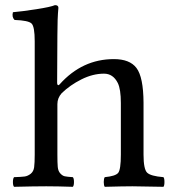

<svg xmlns="http://www.w3.org/2000/svg" viewBox="-20 -718 680 740"><path d="M201.2 -316.9V-122.1Q201.2 -90.3 202.6 -74.5Q204.1 -58.6 212.4 -49.6Q220.7 -40.5 229.5 -38.6Q238.3 -36.6 260.7 -35.2Q265.1 -30.8 265.1 -16.6Q265.1 -2.4 260.7 2Q200.7 0 158.2 0Q112.8 0 34.2 2Q29.8 -2.4 29.8 -16.4Q29.8 -30.3 34.2 -35.2Q63.5 -36.1 75.4 -37.8Q87.4 -39.6 98.4 -48.3Q109.4 -57.1 111.6 -73.5Q113.8 -89.8 113.8 -122.1V-559.1Q113.8 -615.2 101.8 -627.2Q89.8 -639.2 36.1 -641.1Q24.9 -652.3 29.8 -670.9Q64 -673.8 119.4 -682.4Q174.8 -690.9 191.9 -698.2Q205.1 -698.2 205.1 -688Q201.2 -647.9 201.2 -583L200.2 -399.9Q200.2 -393.6 201.9 -391.4Q203.6 -389.2 205.8 -389.9Q208 -390.6 210 -393.1Q296.9 -490.2 418.9 -490.2Q480 -490.2 505.9 -456.1Q532.7 -420.9 533.2 -321.8V-122.1Q533.2 -65.9 547.1 -52.5Q561 -39.1 609.9 -35.2Q613.8 -31.2 613.8 -16.6Q613.8 -2 609.9 2Q523.9 0 490.2 0Q455.1 0 383.8 2Q379.9 -2.9 379.9 -16.4Q379.9 -29.8 383.8 -35.2Q424.8 -39.1 435.3 -51.5Q445.8 -64 445.8 -122.1V-320.8Q445.8 -374 434.1 -397.9Q416 -434.1 380.9 -434.1Q337.9 -434.1 293.9 -412.1Q250 -390.1 217.8 -358.9Q201.2 -340.3 201.2 -316.9Z"/></svg>

Font: Linux Libertine Mono
Style: Mono
Weight: 400
Designer: Philipp H. Poll
Foundry: Philipp H. Poll
Version: Version 5.1.7 ; ttfautohint (v0.9)